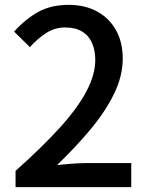

<svg xmlns="http://www.w3.org/2000/svg" viewBox="-20 -770 610 790"><path d="M44 0V-67Q153 -164 226 -244.5Q299 -325 335.5 -394Q372 -463 372 -523Q372 -563 358.5 -593.5Q345 -624 317.5 -640.5Q290 -657 248 -657Q205 -657 169 -633.5Q133 -610 103 -576L38 -640Q85 -692 137.5 -721Q190 -750 263 -750Q330 -750 380 -722.5Q430 -695 457.5 -645.5Q485 -596 485 -529Q485 -458 450 -385.5Q415 -313 354 -239.5Q293 -166 215 -91Q244 -94 276.5 -96.5Q309 -99 335 -99H520V0Z"/></svg>

Font: Noto Sans HK Thin Medium
Style: Regular
Weight: 500
Version: Version 2.004-H2;hotconv 1.0.118;makeotfexe 2.5.65603